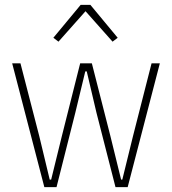

<svg xmlns="http://www.w3.org/2000/svg" viewBox="-20 -768 704 788"><path d="M30 -508H64L141 -210L184 -31H190L234 -210L309 -508H357L433 -210L477 -31H482L526 -210L602 -508H636L504 0H454L376 -305L336 -475H330L289 -305L212 0H162ZM351 -748 463 -613 442 -597 331 -722 220 -597 199 -613 311 -748Z"/></svg>

Font: IBM Plex Sans Cond ExtLt
Style: Regular
Weight: 200
Width: 3
Designer: Mike Abbink, Paul van der Laan, Pieter van Rosmalen
Foundry: Bold Monday
Version: Version 1.3